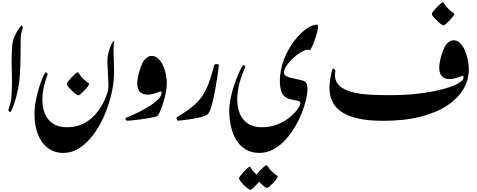

<svg xmlns="http://www.w3.org/2000/svg" viewBox="-20 -1080 4280 1724"><path d="M89.4 -667Q92.3 -707.5 107.4 -744.9Q122.6 -782.2 140.4 -809.3Q158.2 -836.4 168 -846.7Q175.3 -855 180.7 -843.3Q186 -831.5 184.1 -824.7Q182.6 -817.4 178 -805.7Q173.3 -793.9 169.4 -772.7Q165.5 -751.5 165.5 -714.4Q165.5 -631.8 164.3 -559.3Q163.1 -486.8 159.2 -419.9Q154.3 -335.9 138.4 -263.4Q122.6 -190.9 104.7 -141.4Q86.9 -91.8 75.7 -76.2Q70.8 -68.8 62.3 -78.6Q53.7 -88.4 55.2 -94.7Q57.6 -104 63.5 -119.1Q69.3 -134.3 75.7 -161.9Q82 -189.5 84.5 -235.4Q90.3 -334.5 85.9 -443.8Q81.5 -553.2 89.4 -667Z M780.3 -326.2Q780.8 -319.8 768.3 -303.2Q755.9 -286.6 738.5 -268.3Q721.2 -250 705.8 -236.8Q690.4 -223.6 684.1 -223.6Q676.3 -223.6 659.4 -236.3Q642.6 -249 624 -267.1Q605.5 -285.2 592.3 -301.8Q579.1 -318.4 579.1 -326.2Q579.1 -333 592 -349.9Q605 -366.7 622.8 -385.5Q640.6 -404.3 656.5 -417.7Q672.4 -431.2 678.2 -431.2Q683.6 -431.2 693.1 -414.3Q702.6 -397.5 726.1 -373.5Q750 -350.1 765.1 -340.8Q780.3 -331.5 780.3 -326.2ZM582.5 62.5Q650.4 62.5 704.1 40.8Q757.8 19 798.3 -16.1Q838.9 -51.3 867.9 -92.5Q897 -133.8 915.3 -173.3Q933.6 -212.9 942.6 -243.4Q951.7 -273.9 952.6 -287.1Q954.6 -303.7 953.4 -334.2Q952.1 -364.7 950.2 -400.6Q948.2 -436.5 946.3 -470.5Q944.3 -504.4 944.3 -527.8Q944.3 -575.7 956.8 -618.2Q969.2 -660.6 983.4 -687.3Q997.6 -713.9 1002 -713.9Q1006.8 -713.9 1005.1 -704.6Q1003.4 -695.3 1000.7 -666.5Q998 -637.7 1000.5 -579.1Q1001.5 -568.8 1002.7 -529.3Q1003.9 -489.7 1003.9 -422.9Q1003.9 -356.9 989.3 -278.8Q974.6 -200.7 946.8 -120.1Q918.9 -39.6 878.9 34.2Q838.9 107.9 788.3 166.3Q737.8 224.6 677.7 258.8Q617.7 293 549.3 293Q467.8 293 409.4 248.5Q351.1 204.1 320.3 125.5Q289.6 46.9 289.6 -55.2Q289.6 -104 298.3 -156.5Q307.1 -209 320.6 -257.8Q334 -306.6 348.4 -345.7Q362.8 -384.8 374.8 -407.7Q386.7 -430.7 391.6 -430.7Q395.5 -430.7 402.6 -423.6Q409.7 -416.5 405.3 -405.3Q379.4 -338.4 368.2 -271.5Q356.9 -204.6 362.8 -144.5Q368.7 -84.5 393.8 -37.8Q418.9 8.8 465.3 35.6Q511.7 62.5 582.5 62.5Z M1339.8 -578.1Q1375.5 -578.1 1401.4 -553.2Q1427.2 -528.3 1444.3 -490.5Q1461.4 -452.6 1469.7 -411.9Q1478 -371.1 1478 -339.4Q1478 -297.4 1468.8 -249.3Q1459.5 -201.2 1445.8 -157Q1432.1 -112.8 1418.2 -81.1Q1404.3 -49.3 1395 -40.5Q1389.2 -34.7 1364.3 -28.8Q1339.4 -22.9 1304.2 -17.3Q1269 -11.7 1232.4 -6.8Q1195.8 -2 1166 1Q1136.2 3.9 1122.1 4.4Q1114.3 4.9 1108.9 -6.8Q1103.5 -18.6 1111.3 -22Q1146 -36.1 1188.2 -55.7Q1230.5 -75.2 1273.2 -98.6Q1315.9 -122.1 1351.6 -147.2Q1387.2 -172.4 1408.9 -197.5Q1430.7 -222.7 1430.7 -245.6Q1430.7 -252.4 1428.2 -256.8Q1425.8 -261.2 1418.9 -258.8Q1291.5 -205.6 1240.5 -251.7Q1189.5 -297.9 1231.4 -440.4Q1254.9 -521.5 1283.4 -549.8Q1312 -578.1 1339.8 -578.1Z M1904.3 -497.1Q1905.8 -502.4 1916.3 -503.9Q1926.8 -505.4 1936.5 -502.9Q1946.3 -500.5 1945.8 -494.6Q1940.9 -456.1 1933.6 -404.8Q1926.3 -353.5 1916.7 -298.6Q1907.2 -243.7 1896 -193.6Q1884.8 -143.6 1872.8 -107.4Q1860.8 -71.3 1848.1 -58.1Q1836.4 -45.4 1808.3 -35.9Q1780.3 -26.4 1744.6 -19.3Q1709 -12.2 1674.3 -7.3Q1639.6 -2.4 1613.8 0.2Q1587.9 2.9 1580.1 3.9Q1572.3 4.4 1567.1 -9.8Q1562 -23.9 1568.8 -27.8Q1638.2 -69.3 1686.3 -106.2Q1734.4 -143.1 1767.6 -181.2Q1800.8 -219.2 1824 -263.9Q1847.2 -308.6 1865.7 -365.5Q1884.3 -422.4 1904.3 -497.1Z M2310.1 293Q2238.3 293 2186.8 262.5Q2135.3 231.9 2102.5 178.5Q2069.8 125 2054.2 56.2Q2038.6 -12.7 2038.6 -89.4Q2038.6 -138.2 2050 -193.8Q2061.5 -249.5 2078.6 -303Q2095.7 -356.4 2114 -400.4Q2132.3 -444.3 2147 -470.5Q2161.6 -496.6 2166.5 -496.6Q2170.4 -496.6 2178 -489.3Q2185.5 -481.9 2180.2 -471.2Q2131.8 -365.7 2116.7 -269.5Q2101.6 -173.3 2120.4 -98.6Q2139.2 -23.9 2191.9 19.3Q2244.6 62.5 2331.5 62.5Q2394 62.5 2447.5 45.2Q2501 27.8 2543.5 0.5Q2585.9 -26.9 2615.7 -56.9Q2645.5 -86.9 2661.4 -113Q2677.2 -139.2 2677.2 -153.3Q2677.2 -168 2661.4 -172.9Q2645.5 -177.7 2621.1 -181.4Q2596.7 -185.1 2570.6 -194.1Q2544.4 -203.1 2524.4 -225.6Q2507.8 -243.7 2499.3 -286.1Q2490.7 -328.6 2493.7 -379.4Q2498.5 -457 2523.7 -528.6Q2548.8 -600.1 2586.4 -660.2Q2624 -720.2 2666.7 -764.9Q2709.5 -809.6 2751 -834.2Q2792.5 -858.9 2824.2 -858.9Q2835 -858.9 2835.4 -842Q2835.9 -825.2 2829.8 -799.1Q2823.7 -772.9 2814 -743.4Q2804.2 -713.9 2793.5 -687.5Q2782.7 -661.1 2773.9 -644.5Q2765.1 -627.9 2761.7 -627.9Q2758.3 -627.9 2752.9 -630.6Q2747.6 -633.3 2740.7 -633.3Q2723.6 -633.3 2697.3 -619.6Q2670.9 -606 2641.8 -583.3Q2612.8 -560.5 2587.4 -533.2Q2562 -505.9 2545.9 -478Q2529.8 -450.2 2529.8 -427.2Q2529.8 -410.2 2545.9 -399.7Q2562 -389.2 2586.9 -382.3Q2611.8 -375.5 2638.9 -370.4Q2666 -365.2 2688.7 -359.6Q2711.4 -354 2721.7 -344.7Q2738.8 -330.6 2740.2 -289.1Q2741.7 -247.6 2728.8 -189.5Q2715.8 -131.3 2689.9 -65.9Q2664.1 -0.5 2626.2 63Q2588.4 126.5 2540 178.5Q2491.7 230.5 2433.8 261.7Q2376 293 2310.1 293ZM2324.2 522.5Q2324.2 528.8 2312 545.2Q2299.8 561.5 2282.5 579.8Q2265.1 598.1 2249.5 611.3Q2233.9 624.5 2228 624.5Q2220.2 624.5 2203.6 611.8Q2187 599.1 2169.2 581.1Q2151.4 563 2138.7 546.6Q2126 530.3 2126 522.5Q2126 515.6 2138.2 499Q2150.4 482.4 2167.7 463.4Q2185.1 444.3 2200.4 430.9Q2215.8 417.5 2222.2 417.5Q2227.5 417.5 2236.8 434.1Q2246.1 450.7 2270 475.1Q2293.9 498.5 2309.1 507.8Q2324.2 517.1 2324.2 522.5ZM2474.1 505.4Q2474.1 511.7 2461.9 528.3Q2449.7 544.9 2432.4 563.2Q2415 581.5 2399.4 594.7Q2383.8 607.9 2377.9 607.9Q2370.1 607.9 2353.8 595.2Q2337.4 582.5 2319.3 564.5Q2301.3 546.4 2288.6 529.8Q2275.9 513.2 2275.9 505.4Q2275.9 498.5 2288.3 482.2Q2300.8 465.8 2317.9 447.8Q2335 429.7 2350.6 416.5Q2366.2 403.3 2372.6 403.3Q2377.4 403.3 2387 418.7Q2396.5 434.1 2420.4 458Q2443.8 481.9 2459 491Q2474.1 500 2474.1 505.4Z M4058.6 -954.6Q4059.1 -948.2 4046.6 -931.6Q4034.2 -915 4016.8 -896.7Q3999.5 -878.4 3984.1 -865.2Q3968.8 -852.1 3962.4 -852.1Q3954.6 -852.1 3937.7 -864.7Q3920.9 -877.4 3902.3 -895.5Q3883.8 -913.6 3870.6 -930.2Q3857.4 -946.8 3857.4 -954.6Q3857.4 -961.4 3870.4 -978.3Q3883.3 -995.1 3901.1 -1013.9Q3918.9 -1032.7 3934.8 -1046.1Q3950.7 -1059.6 3956.5 -1059.6Q3961.9 -1059.6 3971.4 -1042.7Q3981 -1025.9 4004.4 -1002Q4028.3 -978.5 4043.5 -969.2Q4058.6 -960 4058.6 -954.6ZM4142.1 -385.7Q4142.1 -392.6 4139.6 -397.2Q4137.2 -401.9 4130.4 -398.9Q4003.4 -344.7 3952.1 -391.4Q3900.9 -438 3942.9 -580.6Q3966.3 -661.6 3994.9 -689.9Q4023.4 -718.3 4051.3 -718.3Q4086.9 -718.3 4112.8 -691.7Q4138.7 -665 4155.8 -623.8Q4172.9 -582.5 4181.2 -537.8Q4189.5 -493.2 4189.5 -456.5Q4189.5 -362.8 4140.6 -279.5Q4091.8 -196.3 3995.1 -132.3Q3898.4 -68.4 3754.4 -31.7Q3610.4 4.9 3419.9 4.9Q3277.3 4.9 3182.6 -18.8Q3087.9 -42.5 3033 -85.4Q2978 -128.4 2956.3 -186.8Q2934.6 -245.1 2939 -315.2Q2943.4 -385.3 2965.8 -461.9Q2967.8 -467.8 2974.4 -464.4Q2981 -460.9 2986.6 -453.9Q2992.2 -446.8 2991.2 -440.9Q2980.5 -385.3 3000 -347.4Q3019.5 -309.6 3060.5 -285.9Q3101.6 -262.2 3156.5 -249.5Q3211.4 -236.8 3272.5 -231.9Q3333.5 -227.1 3392.8 -226.3Q3452.1 -225.6 3501.5 -225.6Q3599.6 -225.6 3693.4 -234.6Q3787.1 -243.7 3868.2 -259.5Q3949.2 -275.4 4011 -295.7Q4072.8 -315.9 4107.4 -339.1Q4142.1 -362.3 4142.1 -385.7Z"/></svg>

Font: Awami Nastaliq
Style: Bold
Weight: 700
Designer: Peter Martin, SIL International
Foundry: SIL International
Version: Version 3.100